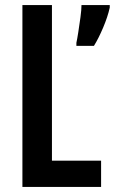

<svg xmlns="http://www.w3.org/2000/svg" viewBox="-20 -734 451 754"><path d="M68 0V-714H184V-103H377V0ZM411 -704Q403 -668 385 -625.5Q367 -583 349 -554H280V-566Q283 -579 287.5 -608Q292 -637 296 -666.5Q300 -696 300 -714H411Z"/></svg>

Font: Noto Sans Thai Looped ExtraCondensed SemiBold
Style: Regular
Weight: 600
Width: 2
Designer: Sasikarn Vongin, Ben Mitchell
Foundry: The Fontpad Ltd
Version: Version 1.001; ttfautohint (v1.8.4.7-5d5b)